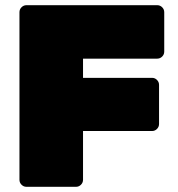

<svg xmlns="http://www.w3.org/2000/svg" viewBox="-20 -720 686 740"><path d="M82 0Q71 0 63 -8Q55 -16 55 -27V-673Q55 -684 63 -692Q71 -700 82 -700H586Q597 -700 605 -692Q613 -684 613 -673V-521Q613 -510 605 -502Q597 -494 586 -494H300V-420H566Q577 -420 585 -412Q593 -404 593 -393V-242Q593 -231 585 -223Q577 -215 566 -215H300V-27Q300 -16 292 -8Q284 0 273 0Z"/></svg>

Font: Rubik Black
Style: Regular
Weight: 900
Designer: Hubert and Fischer
Foundry: Hubert and Fischer
Version: Version 2.300;gftools[0.9.30]